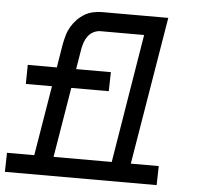

<svg xmlns="http://www.w3.org/2000/svg" viewBox="-60 -788 863 842"><g transform="rotate(5 371.0 -367.5)"><path d="M-8 0 -6 -84H114L165 -392H50L51 -476H179L196 -580Q200 -600 205.5 -619.5Q211 -639 221.5 -657Q232 -675 247 -690.5Q262 -706 280 -716.5Q298 -727 318 -731Q338 -735 358 -735H647L539 -84H662L660 0ZM455 -84 548 -651H356Q341 -651 326.5 -644Q312 -637 302 -624Q292 -611 287 -596.5Q282 -582 279 -567L264 -476H417L415 -392H250L199 -84Z"/></g></svg>

Font: Iosevka Etoile Medium Oblique
Style: Regular
Weight: 500
Italic angle: -9°
Designer: Belleve Invis
Foundry: Belleve Invis
Version: Version 15.5.2; ttfautohint (v1.8.4)